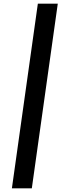

<svg xmlns="http://www.w3.org/2000/svg" viewBox="-20 -810 336 1050"><path d="M187 -790 45 220H154L296 -790Z"/></svg>

Font: Unageo
Style: SemiBold-Italic
Weight: 600
Designer: Richard Sepsi
Foundry: Richard Sepsi
Version: Version 2.000